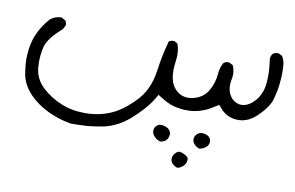

<svg xmlns="http://www.w3.org/2000/svg" viewBox="-46 -61 711 463"><g transform="rotate(10 310.0 171.0)"><path d="M138.2 268.1Q142.1 268.1 147.2 268.1Q152.3 268.1 160.4 267.8Q168.5 267.6 178.2 267.1Q197.8 265.1 216.3 261.7Q252 254.4 281.7 228Q313 200.2 328.6 174.8L335.4 163.1L347.2 170.4Q367.2 183.6 389.6 186.5Q398.9 188 404.5 188Q410.2 188 414.1 188Q444.8 187 474.1 167.5L483.9 161.6L491.2 169.9L494.1 173.3Q510.7 189.5 535.2 189.5Q560.1 189.5 582.8 166.7Q605.5 144 610.8 125Q616.7 103 618.4 86.4Q620.1 69.8 620.1 60.1Q620.1 50.3 619.6 43.5Q619.1 29.8 612.3 19L603 14.2Q594.2 14.2 589.4 18.1Q585.4 22.9 584.5 29.3Q587.9 54.2 587.9 71Q587.9 87.9 585.9 98.6Q580.6 126.5 560.5 142.6Q548.3 152.3 536.1 152.3Q523.4 152.3 513.2 142.6Q501 129.9 501 110.4Q501 103 502.4 96.2Q503.9 89.4 503.9 83.5Q503.9 72.3 499 61.5L489.3 56.6Q488.8 56.6 487.8 56.6Q480.5 56.6 476.1 60.5Q468.8 72.8 467.8 88.4Q465.8 111.3 455.1 129.9Q442.9 151.4 416.5 156.7Q411.1 157.7 406.2 157.7Q384.8 157.7 371.1 139.2Q360.4 124.5 360.4 99.1Q360.4 89.4 361.8 78.9Q363.3 68.4 363.3 62Q363.3 44.4 358.4 33.2L350.1 28.8Q342.8 28.8 337.4 31.7Q327.1 68.4 321.8 107.9Q315.4 154.8 285.2 185.1Q256.3 214.4 229 225.6Q200.7 237.3 168.2 237.3Q135.7 237.3 109.9 226.6Q82.5 215.3 62.5 196.8Q40 176.3 38.1 147Q37.6 141.1 37.6 135.3Q37.6 115.7 42 98.1Q47.9 75.2 80.6 47.4L85.9 37.1Q85.9 36.1 85.9 34.9Q85.9 33.7 85.4 31.7Q85 28.3 82.5 25.4L72.8 20Q57.1 20 45.4 29.8Q9.3 69.8 6.8 122.1Q6.3 127.4 6.3 132.8Q6.3 138.2 6.8 143.6Q7.3 148.9 7.8 153.8Q8.8 164.1 10.7 173.8Q16.6 198.7 37.6 219.7Q55.2 237.3 81.3 250Q107.4 262.7 138.2 268.1ZM454.6 273.9Q464.4 272 470.7 266.6Q477.1 261.2 477.1 252.9Q477.1 246.6 472.4 241.9Q467.8 237.3 459.5 236.3Q457.5 235.8 455.6 235.8Q447.8 235.8 442.4 241.2Q437 246.6 437 253.9Q437 261.2 442.6 266.6Q448.2 272 454.6 273.9ZM378.9 252.4Q378.9 247.1 375 242.2Q372.6 239.3 370.1 237.8Q365.7 234.9 358.9 233.9Q356.4 233.4 354.5 233.4Q347.7 233.4 342.8 238.3Q337.9 243.2 337.9 251Q337.9 255.4 339.8 258.8Q341.8 262.2 344.7 265.1Q351.1 271.5 358.9 273.4Q368.2 272 372.8 267.3Q377.4 262.7 378.4 254.9Q378.9 253.4 378.9 252.4ZM431.6 305.2Q431.6 301.3 429.2 298.8Q422.9 293 412.6 290Q410.6 289.6 409.2 289.6Q407.7 289.6 406.5 290Q405.3 290.5 404.3 291Q402.3 292 399.4 294.9Q393.1 301.3 393.1 309.1Q393.1 316.4 398.4 321.5Q403.8 326.7 411.1 328.6Q418.5 326.7 425.3 320.3Q430.2 315.4 431.2 308.1Q431.6 306.6 431.6 305.2Z"/></g></svg>

Font: NaikaiFont
Style: ExtraLight
Weight: 200
Version: Version 1.89